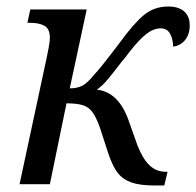

<svg xmlns="http://www.w3.org/2000/svg" viewBox="-20 -565 602 589"><path d="M312 -95 286 -175Q275 -205 264 -220.5Q253 -236 235 -242Q217 -248 184 -248L133 0H40L123 -387Q125 -396 129 -417Q133 -438 133 -449Q133 -476 117 -485.5Q101 -495 72 -495H64L73 -536H246L194 -294Q217 -294 232.5 -302Q248 -310 269 -336Q285 -352 345 -431Q390 -493 421.5 -519Q453 -545 496 -545Q528 -545 545 -530Q562 -515 562 -487Q562 -460 548 -442.5Q534 -425 511 -422Q511 -444 502 -461Q493 -478 473 -478Q451 -478 428.5 -460.5Q406 -443 375 -403Q368 -393 362 -386Q356 -379 352 -374Q323 -336 308 -318.5Q293 -301 277 -290Q343 -283 374 -197L401 -121Q417 -79 438 -58.5Q459 -38 489 -38H494L484 4H454Q409 4 382.5 -5.5Q356 -15 340.5 -35.5Q325 -56 312 -95Z"/></svg>

Font: Noto Serif Narrow
Style: Italic
Weight: 400
Width: 4
Italic angle: -12°
Designer: Monotype Design Team
Foundry: Monotype Imaging Inc.
Version: Version 1.001